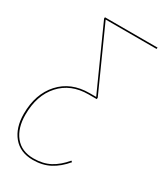

<svg xmlns="http://www.w3.org/2000/svg" viewBox="-186 -590 730 855"><g transform="rotate(30 178.5 -162.5)"><path d="M362.8 -517.6 361.8 -510.3H100.1L243.7 -190.9L242.7 -183.6L239.3 -187.5L242.7 -183.6H201.2Q109.9 -183.6 56.2 -124Q2.4 -64.5 2.4 35.2Q2.4 103.5 35.6 144.8Q68.8 186 130.9 186Q178.7 186 214.6 167Q250.5 147.9 282.2 109.9L288.1 114.7Q255.9 153.3 218.3 173.3Q180.7 193.4 130.9 193.4Q65.9 193.4 30 149.9Q-5.9 106.4 -5.9 35.2Q-5.9 -66.9 50.5 -128.9Q106.9 -190.9 201.7 -190.9H235.8L91.8 -510.7L92.3 -517.6Z"/></g></svg>

Font: Fira Sans Compressed Eight
Style: Italic
Weight: 100
Width: 3
Italic angle: -8°
Designer: Carrois Corporate & Edenspiekermann AG
Foundry: Carrois Corporate GbR & Edenspiekermann AG
Version: Version 4.203;PS 004.203;hotconv 1.0.88;makeotf.lib2.5.64775